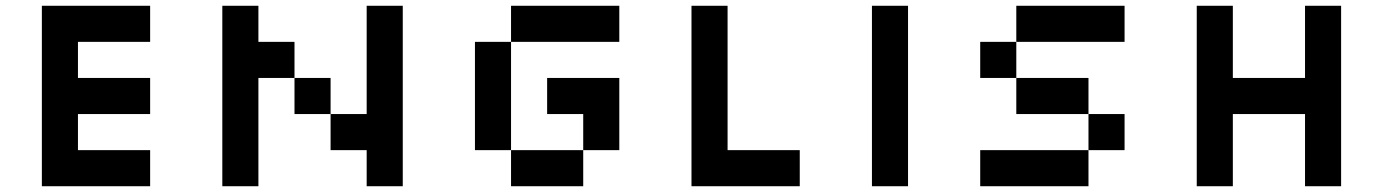

<svg xmlns="http://www.w3.org/2000/svg" viewBox="-20 -645 4790 665"><path d="M125 0V-625H500V-500H250V-375H500V-250H250V-125H500V0Z M750 0V-625H875V-500H1000V-375H1125V-250H1250V-625H1375V0H1250V-125H1125V-250H1000V-375H875V0Z M1750 -500V-625H2125V-500ZM1625 -125V-500H1750V-125ZM2000 -125V-250H1875V-375H2125V-125ZM1750 0V-125H2000V0Z M2375 0V-625H2500V-125H2750V0Z M3000 0V-625H3125V0Z M3500 -500V-625H3875V-500ZM3750 -125V-250H3500V-375H3375V-500H3500V-375H3750V-250H3875V-125ZM3375 0V-125H3750V0Z M4125 0V-625H4250V-375H4500V-625H4625V0H4500V-250H4250V0Z"/></svg>

Font: Silkscreen
Style: Regular
Weight: 400
Designer: Jason Kottke
Foundry: Jason Kottke
Version: Version 1.001; ttfautohint (v1.8.4.7-5d5b)